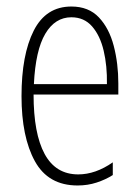

<svg xmlns="http://www.w3.org/2000/svg" viewBox="-20 -559 428 589"><path d="M199 -539Q252 -539 283.5 -505.5Q315 -472 329 -418Q343 -364 343 -303V-269H83Q83 -149 117 -86.5Q151 -24 220 -24Q273 -24 326 -61V-22Q304 -8 276.5 1Q249 10 218 10Q128 10 87 -64.5Q46 -139 46 -264Q46 -391 83.5 -465Q121 -539 199 -539ZM199 -506Q149 -506 119 -455.5Q89 -405 84 -301H308Q309 -357 298 -403.5Q287 -450 262.5 -478Q238 -506 199 -506Z"/></svg>

Font: Noto Sans Khmer UI ExtraCondensed ExtraLight
Style: Regular
Weight: 200
Width: 2
Designer: Danh Hong and the Monotype Design Team
Foundry: Monotype Imaging Inc.
Version: Version 2.002; ttfautohint (v1.8.4.7-5d5b)